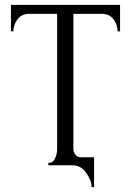

<svg xmlns="http://www.w3.org/2000/svg" viewBox="-20 -680 539 790"><path d="M25 -660H474V-551H464Q464 -578 447 -600.5Q430 -623 400 -623H282V-68Q282 -54 290.5 -43.5Q299 -33 312 -33H367V90H357Q357 63 335 31.5Q313 0 278 0H179V-10H184Q198 -10 206.5 -28.5Q215 -47 215 -65V-623H99Q69 -623 52 -600.5Q35 -578 35 -551H25Z"/></svg>

Font: Forum
Style: Regular
Weight: 400
Designer: Denis Masharov
Foundry: Denis Masharov
Version: Version 1.000